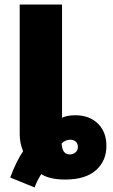

<svg xmlns="http://www.w3.org/2000/svg" viewBox="-20 -783 501 848"><path d="M25 1Q54 -75 82 -115Q67 -151 67 -191V-763H254V-263Q278 -274 312 -274Q375 -274 412.5 -237Q450 -200 450 -139Q450 -72 403.5 -31Q357 10 268 10Q200 10 162 -14Q140 22 133 45ZM324 -134Q324 -149 314.5 -157.5Q305 -166 290 -166Q280 -166 269.5 -161.5Q259 -157 252 -149Q254 -123 263 -112Q272 -101 288 -101Q303 -101 313.5 -110Q324 -119 324 -134Z"/></svg>

Font: Noto Sans Display Black Narrow
Style: Regular
Weight: 900
Width: 4
Designer: Monotype Design team
Foundry: Monotype Imaging Inc.
Version: Version 1.000